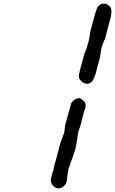

<svg xmlns="http://www.w3.org/2000/svg" viewBox="-20 -787 628 1047"><path d="M401 -250Q417 -254 423 -247Q424 -246 428 -243Q437 -237 442 -231Q448 -221 447 -207Q445 -196 437 -174Q433 -161 429 -144Q424 -123 422 -115Q420 -109 420 -107Q418 -101 412 -83Q406 -66 405 -58Q402 -31 399 -17Q398 -10 397.5 -7Q397 -4 396 0Q394 9 393 17Q392 22 389.5 31.5Q387 41 384.5 46.5Q382 52 381 56Q379 65 377 69Q376 72 372 82Q368 92 365.5 99.5Q363 107 360.5 113.5Q358 120 356 127Q352 135 352 142Q351 146 350 153Q349 160 348.5 163.5Q348 167 348 169Q347 173 345 189Q344 194 344 199.5Q344 205 341 211Q337 219 329 227Q323 233 318 235Q311 239 303 240Q291 241 281 235Q267 226 261 213Q255 203 258 189Q258 184 261 174Q264 164 266 155.5Q268 147 269 147Q270 147 271.5 142.5Q273 138 273 135Q273 134 272 135L275 123Q275 121 275 120Q282 96 286 81Q287 74 289 68.5Q291 63 293 54Q295 45 295.5 44.5Q296 44 301 25Q302 20 304 12Q306 4 309.5 -7.5Q313 -19 314 -20Q316 -22 318 -32Q319 -34 320.5 -37Q322 -40 322.5 -42.5Q323 -45 324 -47Q325 -49 325 -49.5Q325 -50 326 -52Q327 -54 327 -54.5Q327 -55 328 -57Q330 -61 332 -76Q332 -78 332.5 -80.5Q333 -83 332.5 -83.5Q332 -84 333 -87Q335 -95 334 -95Q333 -95 334 -98Q335 -101 336 -106Q337 -111 338 -115Q340 -119 341.5 -126.5Q343 -134 345 -140Q347 -146 356 -179Q366 -217 368 -223Q373 -233 383 -241Q391 -248 401 -250ZM539 -767Q542 -767 546 -767Q565 -767 580 -750Q584 -744 585 -742Q585 -740 586 -738Q588 -730 588 -724Q588 -721 587 -716.5Q586 -712 586 -706.5Q586 -701 584.5 -696Q583 -691 580.5 -681.5Q578 -672 576.5 -665.5Q575 -659 573 -652.5Q571 -646 570 -641.5Q569 -637 568 -633Q566 -627 560 -604Q558 -597 556 -587Q552 -572 551 -571Q550 -570 550 -569Q550 -568 549 -568Q548 -568 546 -561Q545 -558 539 -542.5Q533 -527 531 -513Q530 -508 529.5 -502.5Q529 -497 527.5 -491Q526 -485 526 -484Q528 -480 521 -458Q519 -452 510 -418Q506 -401 504.5 -396.5Q503 -392 501 -383.5Q499 -375 496.5 -370Q494 -365 492.5 -361.5Q491 -358 488.5 -352.5Q486 -347 482 -343Q469 -330 454 -330Q445 -330 438 -334Q419 -343 412 -361Q411 -363 410.5 -365.5Q410 -368 410 -370Q410 -372 410 -373Q411 -373 411 -374Q411 -374 410 -374Q409 -374 411 -382Q412 -389 418 -412Q420 -421 421 -424.5Q422 -428 422.5 -428Q423 -428 423 -430Q423 -433 428 -448Q433 -467 437 -482Q440 -495 441 -497Q443 -498 445 -505Q447 -511 447 -511Q448 -512 450 -517Q450 -519 451 -520Q453 -523 457 -541Q459 -548 460.5 -552Q462 -556 463.5 -563Q465 -570 466 -575Q467 -580 467 -581.5Q467 -583 468.5 -588Q470 -593 469.5 -594Q469 -595 470 -598Q472 -606 471 -606Q470 -607 484 -659Q485 -664 486 -667.5Q487 -671 488 -673Q489 -675 489 -675L491 -683Q492 -688 493.5 -693Q495 -698 498 -710Q501 -722 502 -723Q503 -724 503.5 -725.5Q504 -727 506.5 -734.5Q509 -742 509 -743Q509 -746 517 -754Q527 -764 539 -767Z"/></svg>

Font: TT2020 Style E
Style: Italic
Weight: 400
Italic angle: -15°
Version: Version 0.2.000